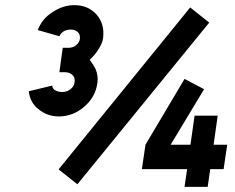

<svg xmlns="http://www.w3.org/2000/svg" viewBox="-20 -727 913 747"><path d="M698 -420 546 -164 532 -69H708L698 0H788L798 -69H850L864 -164H811L827 -277H737L721 -164H644L774 -380ZM720 -698 208 -68 281 -10 794 -639ZM269 -707Q225 -707 183 -679Q143 -653 127 -610L211 -586Q216 -597 226 -604Q238 -612 256 -612Q271 -612 282 -603Q292 -594 291 -578Q290 -562 276 -551Q264 -541 246 -541H224L211 -446H233Q251 -446 262 -435Q273 -425 270 -407Q269 -391 253 -379Q239 -369 223 -369Q207 -369 196 -375Q184 -381 183 -394L92 -372Q94 -351 103.5 -333Q113 -315 130 -302Q164 -274 209 -274Q264 -274 308 -312Q352 -350 359 -405Q363 -431 352 -458Q344 -475 329 -494Q339 -504 347 -513Q355 -522 361 -532Q369 -544 374.5 -556Q380 -568 381 -579Q388 -633 356 -670Q323 -707 269 -707Z"/></svg>

Font: Unageo
Style: ExtraBold-Italic
Weight: 800
Designer: Richard Sepsi
Foundry: Richard Sepsi
Version: Version 2.000